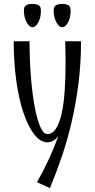

<svg xmlns="http://www.w3.org/2000/svg" viewBox="-20 -727 484 981"><path d="M50 0ZM169 204Q202 146 229.5 86.5Q257 27 278 -32Q254 0 222 0Q186 0 154.5 -41Q123 -82 99.5 -152Q76 -222 63 -316Q50 -410 50 -516H131Q131 -419 138 -333Q145 -247 157 -182.5Q169 -118 185.5 -80Q202 -42 222 -42Q248 -42 266 -70Q284 -98 295 -147Q306 -196 310.5 -263Q315 -330 315 -408Q315 -434 314.5 -461Q314 -488 313 -516H394Q394 -404 381 -301Q368 -198 346 -103.5Q324 -9 295 75.5Q266 160 235 234ZM146 -588Q137 -588 129 -595.5Q121 -603 115 -615Q109 -627 105.5 -642Q102 -657 102 -672Q102 -695 115 -701Q128 -707 146 -707Q164 -707 176.5 -701Q189 -695 189 -672Q189 -657 186 -642Q183 -627 177 -615Q171 -603 163 -595.5Q155 -588 146 -588ZM298 -588Q289 -588 281 -595.5Q273 -603 267 -615Q261 -627 257.5 -642Q254 -657 254 -672Q254 -695 267 -701Q280 -707 298 -707Q316 -707 328.5 -701Q341 -695 341 -672Q341 -657 338 -642Q335 -627 329 -615Q323 -603 315 -595.5Q307 -588 298 -588Z"/></svg>

Font: Combo
Style: Regular
Weight: 400
Designer: Eduardo Rodriguez Tunni
Foundry: Eduardo Rodriguez Tunni
Version: Version 1.001